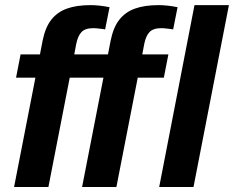

<svg xmlns="http://www.w3.org/2000/svg" viewBox="-20 -745 932 765"><path d="M257.8 -435.5 172.9 0H36.1L121.1 -435.5H43.9L62 -528.3H139.2L149.9 -583.5Q160.6 -636.2 184.1 -666Q208 -696.8 246.6 -710.7Q285.2 -724.6 340.8 -724.6Q375 -724.6 416.5 -716.3L398.9 -627.9Q396 -628.4 389.6 -629.4Q383.3 -630.4 376 -630.9Q369.6 -631.8 363.3 -632.3Q356.9 -632.8 352.1 -632.8Q319.3 -632.8 304.7 -617.2Q290 -601.6 283.7 -569.8L275.9 -528.3H379.9L361.8 -435.5ZM528.8 -435.5 443.8 0H307.1L392.1 -435.5H314.9L333 -528.3H410.2L420.9 -583.5Q431.6 -636.2 455.1 -666Q479 -696.8 517.6 -710.7Q556.2 -724.6 611.8 -724.6Q646 -724.6 687.5 -716.3L669.9 -627.9Q667 -628.4 660.6 -629.4Q654.3 -630.4 647 -630.9Q640.6 -631.8 634.3 -632.3Q627.9 -632.8 623 -632.8Q590.3 -632.8 575.7 -617.2Q561 -601.6 554.7 -569.8L546.9 -528.3H650.9L632.8 -435.5ZM892.1 -724.6 751 0H614.3L754.9 -724.6Z"/></svg>

Font: Arimo
Style: Italic
Weight: 400
Italic angle: -12°
Designer: Steve Matteson
Foundry: Monotype Imaging Inc.
Version: Version 1.33